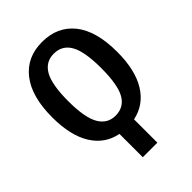

<svg xmlns="http://www.w3.org/2000/svg" viewBox="-259 -823 1146 1146"><g transform="rotate(-45 314.0 -250.0)"><path d="M590 -346Q590 -194 534 -103Q478 -12 376 9V206H253V9Q151 -11 95 -101Q39 -191 39 -345Q39 -519 112 -612.5Q185 -706 314 -706Q444 -706 517 -614.5Q590 -523 590 -346ZM314 -84Q385 -84 419.5 -144.5Q454 -205 454 -346Q454 -485 419.5 -546Q385 -607 314 -607Q245 -607 210 -546Q175 -485 175 -345Q175 -206 210.5 -145Q246 -84 314 -84Z"/></g></svg>

Font: Fira Sans Condensed Medium
Style: Regular
Weight: 500
Width: 3
Designer: Carrois Corporate & Edenspiekermann AG
Foundry: Carrois Corporate GbR & Edenspiekermann AG
Version: Version 4.203;PS 004.203;hotconv 1.0.88;makeotf.lib2.5.64775